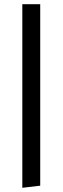

<svg xmlns="http://www.w3.org/2000/svg" viewBox="-20 -750 298 912"><path d="M86 142 171 132V-730H86Z"/></svg>

Font: Arima Koshi Medium
Style: Regular
Weight: 500
Designer: Joana Correia and Natanael Gama
Foundry: NDISCOVER
Version: Version 1.019;PS 001.019;hotconv 1.0.88;makeotf.lib2.5.64775